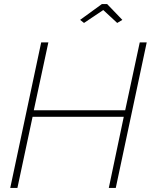

<svg xmlns="http://www.w3.org/2000/svg" viewBox="-20 -917 743 937"><path d="M371 -820 477 -897H503L577 -820L552 -805L484 -868L390 -805ZM181 -710H216L145 -379H591L662 -710H696L545 0H511L584 -347H139L65 0H30Z"/></svg>

Font: Raleway-v4020 ExtraLight
Style: Italic
Weight: 275
Italic angle: -12°
Designer: Matt McInerney, Pablo Impallari, Rodrigo Fuenzalida
Foundry: Matt McInerney, Pablo Impallari, Rodrigo Fuenzalida
Version: Version 4.020;PS 004.020;hotconv 1.0.88;makeotf.lib2.5.64775